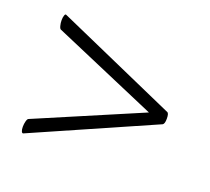

<svg xmlns="http://www.w3.org/2000/svg" viewBox="-70 -440 547 501"><g transform="rotate(20 203.5 -190.0)"><path d="M30 -41Q30 -49 32 -56.5Q34 -64 37 -65L330 -190V-187L37 -313Q34 -314 32 -321.5Q30 -329 30 -337Q30 -345 32 -350.5Q34 -356 37 -354L371 -206Q376 -204 376 -189Q376 -175 371 -172L37 -25Q34 -24 32 -28.5Q30 -33 30 -41Z"/></g></svg>

Font: Cormorant Garamond
Style: Italic
Weight: 400
Italic angle: -10°
Designer: Christian Thalmann (Catharsis Fonts)
Foundry: Catharsis Fonts
Version: Version 4.000